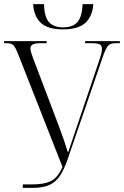

<svg xmlns="http://www.w3.org/2000/svg" viewBox="-20 -914 605 934"><path d="M287 -771Q213 -771 179 -802.5Q145 -834 141 -894H194Q196 -830 219 -805.5Q242 -781 287 -781Q333 -781 356 -806Q379 -831 382 -894H434Q430 -835 395.5 -803Q361 -771 287 -771ZM91 0V-17H140Q194 -17 227.5 -33Q261 -49 284 -102L68 -651Q56 -682 46 -693Q36 -704 11 -704H0V-714H207V-704H181Q150 -704 139 -697.5Q128 -691 128 -678Q128 -669 132 -657Q136 -645 141 -631L262 -312Q278 -270 289 -238Q300 -206 311 -171Q324 -209 338 -251Q352 -293 367 -337L461 -615Q467 -632 471.5 -648.5Q476 -665 476 -676Q476 -693 464.5 -698.5Q453 -704 424 -704H394V-714H563V-704H544Q517 -704 506.5 -692.5Q496 -681 483 -646L310 -142Q292 -89 271 -58Q250 -27 219 -13.5Q188 0 139 0Z"/></svg>

Font: Noto Serif Display Condensed Light
Style: Regular
Weight: 300
Width: 3
Designer: Monotype Design Team
Foundry: Monotype Imaging Inc.
Version: Version 2.009